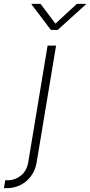

<svg xmlns="http://www.w3.org/2000/svg" viewBox="-119 -772 465 996"><path d="M127.9 -535.6H171.9L71.3 69.3Q64.5 110.8 42.2 141.1Q20 171.4 -12.7 187.7Q-45.4 204.1 -84.5 204.1H-98.6L-91.8 163.1H-79.1Q-40.5 163.1 -10 138.2Q20.5 113.3 27.8 67.9ZM91.3 -752 168.5 -649.4 279.8 -752H326.7V-749.5L180.2 -616.7H145L44.4 -749.5L44.9 -752Z"/></svg>

Font: Inter 20pt ExtraLight
Style: Italic
Weight: 250
Italic angle: -9.3988°
Version: Version 4.001;git-66647c0bb